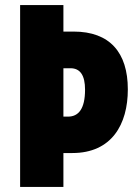

<svg xmlns="http://www.w3.org/2000/svg" viewBox="-20 -734 540 754"><path d="M482 -383C482 -528 411 -610 269 -610H229V-714H59V0H229V-133H264C419 -133 482 -246 482 -383ZM247 -276H229V-466H257C295 -466 314 -438 314 -382C314 -306 288 -276 247 -276Z"/></svg>

Font: Noto Sans Lao Looped ExtraCondensed Black
Style: Regular
Weight: 900
Width: 2
Designer: Mark Frömberg, Ben Mitchell
Foundry: The Fontpad Ltd
Version: Version 1.002